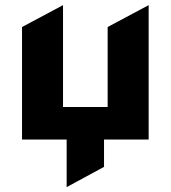

<svg xmlns="http://www.w3.org/2000/svg" viewBox="-20 -558 683 768"><path d="M68.1 0V-450L232.1 -537.5V-130H410.6V-450L574.6 -537.5V0ZM246.6 190.5V-81.5H396.1V109.5Z"/></svg>

Font: Geologica-Sharp
Style: Regular
Weight: 100
Designer: Sindre Bremnes, Frode Helland
Foundry: Monokrom Skriftforlag AS
Version: Version 1.010;gftools[0.9.28]